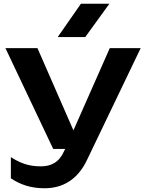

<svg xmlns="http://www.w3.org/2000/svg" viewBox="-20 -825 776 1025"><path d="M218 180C309 180 392 139 444 30L731 -568H566L372 -129L180 -568H9L264 -30H328L323 -20C296 42 253 63 198 63C138 63 93 49 38 14V127C89 161 145 180 218 180ZM288 -627H435L564 -805H412Z"/></svg>

Font: Bounded Med
Style: Regular
Weight: 500
Designer: Vlad Churkin
Version: Version 3.0